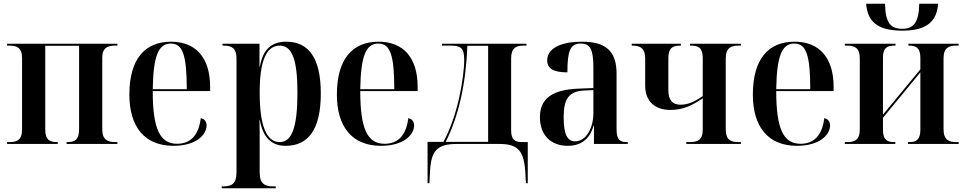

<svg xmlns="http://www.w3.org/2000/svg" viewBox="-20 -770 5165 1027"><path d="M18 0H289V-10H286C250 -10 222 -18 222 -77V-525H403V-77C403 -19 376 -10 340 -10H336V0H608V-10H597C559 -10 527 -20 527 -77V-461C527 -517 559 -526 596 -526H608V-536H18V-526H30C67 -526 98 -517 98 -460V-77C98 -18 67 -10 30 -10H18Z M908 10C1029 10 1085 -49 1085 -99C1085 -118 1075 -134 1054 -138C1042 -40 994 -1 927 -1C836 -1 797 -79 797 -283H1104V-305C1104 -463 1026 -547 895 -547C753 -547 672 -452 672 -264C672 -91 754 10 908 10ZM979 -293H797C800 -473 828 -537 894 -537C958 -537 979 -473 979 -293Z M1166 237H1455V227H1440C1397 227 1369 213 1369 153V2C1369 -41 1369 -86 1368 -127H1370C1387 -34 1432 10 1508 10C1630 10 1696 -79 1696 -270C1696 -460 1631 -547 1511 -547C1432 -547 1386 -505 1370 -414H1368V-536H1170V-526H1177C1215 -526 1245 -515 1245 -459V154C1245 213 1218 227 1175 227H1166ZM1476 -10C1404 -10 1369 -101 1369 -275C1369 -440 1403 -526 1476 -526C1542 -526 1571 -452 1571 -275C1571 -91 1542 -10 1476 -10Z M2018 10C2139 10 2195 -49 2195 -99C2195 -118 2185 -134 2164 -138C2152 -40 2104 -1 2037 -1C1946 -1 1907 -79 1907 -283H2214V-305C2214 -463 2136 -547 2005 -547C1863 -547 1782 -452 1782 -264C1782 -91 1864 10 2018 10ZM2089 -293H1907C1910 -473 1938 -537 2004 -537C2068 -537 2089 -473 2089 -293Z M2267 210H2277L2280 151C2285 35 2319 0 2424 0H2650C2751 0 2783 36 2790 153L2793 210H2803V-10H2773C2733 -10 2714 -24 2714 -73V-457C2714 -516 2743 -526 2781 -526H2796V-536H2344V-526H2389C2443 -526 2463 -515 2463 -450C2463 -401 2453 -322 2435 -242C2417 -164 2390 -82 2352 -11H2267ZM2364 -11C2435 -151 2473 -331 2480 -525H2591V-11Z M3017 10C3081 10 3133 -20 3155 -98H3157V0H3338V-10H3334C3292 -10 3278 -25 3278 -81V-376C3278 -502 3215 -547 3091 -547C2989 -547 2907 -516 2907 -447C2907 -401 2944 -383 3015 -383C3015 -498 3030 -537 3086 -537C3139 -537 3154 -503 3154 -406V-299L3077 -296C2937 -291 2868 -245 2868 -143C2868 -47 2927 10 3017 10ZM3057 -14C3015 -14 2995 -50 2995 -143C2995 -241 3022 -282 3107 -286L3154 -288V-165C3154 -85 3115 -14 3057 -14Z M3651 0H3943V-10H3931C3889 -10 3862 -21 3862 -78V-457C3862 -514 3890 -526 3930 -526H3943V-536H3671V-526H3676C3715 -526 3739 -515 3739 -458V-256C3692 -224 3659 -210 3620 -210C3577 -210 3555 -234 3555 -288V-459C3555 -516 3581 -526 3618 -526H3622V-536H3359V-526H3363C3407 -526 3431 -510 3431 -457V-312C3431 -232 3479 -182 3566 -182C3638 -182 3684 -208 3739 -244V-78C3739 -18 3710 -10 3665 -10H3651Z M4243 10C4364 10 4420 -49 4420 -99C4420 -118 4410 -134 4389 -138C4377 -40 4329 -1 4262 -1C4171 -1 4132 -79 4132 -283H4439V-305C4439 -463 4361 -547 4230 -547C4088 -547 4007 -452 4007 -264C4007 -91 4089 10 4243 10ZM4314 -293H4132C4135 -473 4163 -537 4229 -537C4293 -537 4314 -473 4314 -293Z M4806 -606C4938 -606 4991 -656 4998 -750H4897C4895 -651 4868 -616 4806 -616C4742 -616 4716 -650 4714 -750H4613C4620 -656 4672 -606 4806 -606ZM4499 0H4769V-10H4763C4731 -10 4703 -18 4703 -74V-140L4903 -383V-75C4903 -19 4876 -10 4844 -10H4837V0H5108V-10H5096C5058 -10 5027 -19 5027 -79V-458C5027 -517 5058 -526 5096 -526H5108V-536H4839V-526H4844C4876 -526 4903 -516 4903 -463V-399L4703 -157V-463C4703 -518 4731 -526 4763 -526H4770V-536H4499V-526H4511C4548 -526 4579 -517 4579 -458V-78C4579 -18 4548 -10 4511 -10H4499Z"/></svg>

Font: Noto Serif Display SemiCondensed SemiBold
Style: Regular
Weight: 600
Width: 4
Designer: Monotype Design Team
Foundry: Monotype Imaging Inc.
Version: Version 2.009